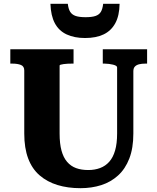

<svg xmlns="http://www.w3.org/2000/svg" viewBox="-20 -968 824 1005"><path d="M292 -269Q292 -216 302 -179.5Q312 -143 331.5 -120.5Q351 -98 378.5 -88Q406 -78 442 -78Q476 -78 504 -88.5Q532 -99 552 -121.5Q572 -144 582.5 -180.5Q593 -217 593 -269V-615Q593 -620 587.5 -623.5Q582 -627 572 -629.5Q562 -632 550.5 -633.5Q539 -635 528 -635H518V-710H750V-635H740Q722 -635 708 -631.5Q694 -628 686 -619.5Q678 -611 678 -595V-269Q678 -193 657 -138.5Q636 -84 598 -49.5Q560 -15 510 1Q460 17 401 17Q335 17 281 0.5Q227 -16 187.5 -50Q148 -84 127.5 -138.5Q107 -193 107 -269V-599Q107 -621 89.5 -628Q72 -635 45 -635H34V-710H365V-635H355Q345 -635 333.5 -634.5Q322 -634 313 -632.5Q304 -631 298 -629.5Q292 -628 292 -625ZM425 -769Q483 -769 522.5 -788Q562 -807 583.5 -846.5Q605 -886 606 -948H520Q517 -921 508 -906Q499 -891 480 -884.5Q461 -878 428 -878Q395 -878 376 -884.5Q357 -891 347.5 -906Q338 -921 335 -948H244Q246 -886 267 -846.5Q288 -807 328.5 -788Q369 -769 425 -769Z"/></svg>

Font: Roboto Serif
Style: Bold
Weight: 700
Designer: Greg Gazdowicz
Foundry: Commercial Type
Version: Version 1.008